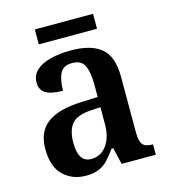

<svg xmlns="http://www.w3.org/2000/svg" viewBox="-104 -764 756 857"><g transform="rotate(-15 273.5 -335.0)"><path d="M188 10Q127 10 85 -29.5Q43 -69 43 -152Q43 -232 95 -270.5Q147 -309 252 -313L329 -316V-374Q329 -429 315 -460.5Q301 -492 257 -492Q216 -492 201.5 -462.5Q187 -433 187 -383Q134 -383 108 -398.5Q82 -414 82 -448Q82 -483 106.5 -505Q131 -527 173 -537.5Q215 -548 266 -548Q359 -548 406 -509.5Q453 -471 453 -376V-119Q453 -78 465.5 -63Q478 -48 510 -48H513V0H355L337 -77H329Q309 -49 290.5 -29.5Q272 -10 248 0Q224 10 188 10ZM230 -56Q275 -56 302 -93Q329 -130 329 -191V-269L282 -266Q219 -262 195 -232.5Q171 -203 171 -147Q171 -56 230 -56ZM136 -611V-680H405V-611Z"/></g></svg>

Font: Noto Serif Ethiopic SemiCondensed SemiBold
Style: Regular
Weight: 600
Width: 4
Designer: Monotype Design Team
Foundry: Monotype Imaging Inc.
Version: Version 2.102; ttfautohint (v1.8.4.7-5d5b)